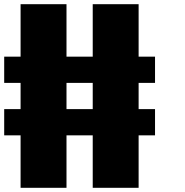

<svg xmlns="http://www.w3.org/2000/svg" viewBox="-20 -895 884 915"><path d="M296.9 -875V-625H421.9V-875H640.6V-625H718.8V-500H640.6V-375H718.8V-250H640.6V0H421.9V-250H296.9V0H78.1V-250H0V-375H78.1V-500H0V-625H78.1V-875ZM421.9 -500H296.9V-375H421.9Z"/></svg>

Font: CraftyPE
Style: Regular
Weight: 400
Designer: Erek Butcher
Foundry: Haunted Coop
Version: Version 0.018;April 4, 2024;FontCreator 15.0.0.2962 64-bit